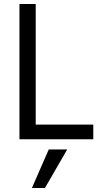

<svg xmlns="http://www.w3.org/2000/svg" viewBox="-20 -694 517 957"><path d="M445 0H77V-674H158V-73H445ZM204 243H139L223 51H315Z"/></svg>

Font: Hind Madurai
Style: Regular
Weight: 400
Designer: Jyotish Sonowal
Foundry: Indian Type Foundry
Version: Version 0.702;PS 1.0;hotconv 1.0.81;makeotf.lib2.5.63406